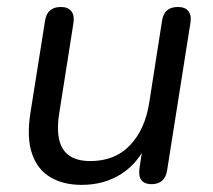

<svg xmlns="http://www.w3.org/2000/svg" viewBox="-20 -513 601 542"><path d="M210.5 8.9Q158.5 8.9 122.1 -12.8Q85.6 -34.5 70.4 -79.2Q55.1 -123.9 65.6 -192.8L107.3 -454.9Q113.1 -493.3 151.9 -493.3Q171.8 -493.3 181.3 -481.4Q190.7 -469.5 187.3 -447.6L147.1 -192.7Q136.4 -125 158.2 -91.6Q180 -58.3 234.6 -58.3Q304.9 -58.3 347.3 -103.2Q389.7 -148.2 401.3 -223.3L437.5 -454.9Q443.3 -493.3 482.2 -493.3Q502.5 -493.3 511.7 -481.7Q521 -470.1 517.6 -448.7L451.7 -31.9Q445.8 6.9 407.5 6.9Q388.6 6.9 379.6 -4Q370.7 -15 373.6 -36.9L386.8 -124.2L395.9 -111.5Q371.5 -53.9 323.1 -22.5Q274.8 8.9 210.5 8.9Z"/></svg>

Font: Nunito Variable Extra Light
Style: Italic
Weight: 200
Italic angle: -9°
Designer: Vernon Adams
Foundry: Vernon Adams
Version: Version 3.602